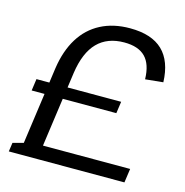

<svg xmlns="http://www.w3.org/2000/svg" viewBox="-105 -806 871 904"><g transform="rotate(15 330.5 -354.0)"><path d="M128 -435.1Q141 -522.9 178.8 -583.7Q216.6 -644.5 277.7 -676.2Q338.7 -707.9 419.4 -707.9Q525.3 -707.9 578.9 -656.3Q632.5 -604.7 636 -502.7L549.3 -494Q547.6 -566.9 513.6 -601.6Q479.5 -636.4 410.8 -636.4Q328.6 -636.4 280.2 -587.1Q231.8 -537.7 217 -436.3L156.2 0H67.3ZM23.6 -43.2 78.1 -57.9 126.6 -68.1H590.6L581 0H17.4ZM55.1 -362.5H467.9L459.8 -305H47.1Z"/></g></svg>

Font: Pathway Extreme 8pt Thin
Style: Italic
Weight: 100
Italic angle: -8°
Designer: Eduardo Rodriguez Tunni
Foundry: Eduardo Rodriguez Tunni
Version: Version 1.000